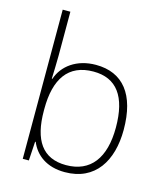

<svg xmlns="http://www.w3.org/2000/svg" viewBox="-114 -848 818 945"><g transform="rotate(15 295.0 -375.0)"><path d="M127 -535V-760H88V0H119L125 -97H128C154 -35 211 10 304 10C459 10 531 -108 531 -266C531 -446 455 -540 317 -540C219 -540 150 -488 127 -418H124C125 -449 127 -501 127 -535ZM314 -505C432 -505 491 -425 491 -267C491 -112 426 -25 301 -25C181 -25 127 -106 127 -256V-265C127 -417 185 -505 314 -505Z"/></g></svg>

Font: Noto Sans Gurmukhi UI ExtraLight
Style: Regular
Weight: 200
Designer: Jelle Bosma - Monotype Design Team
Foundry: Monotype Imaging Inc.
Version: Version 2.004